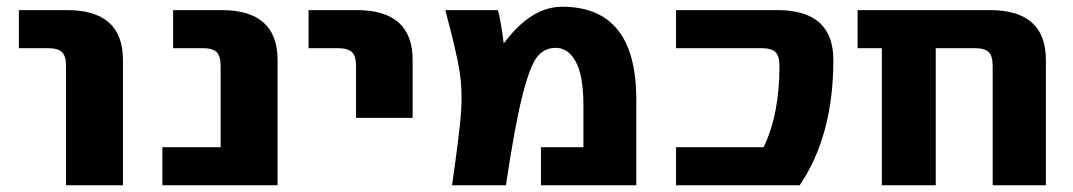

<svg xmlns="http://www.w3.org/2000/svg" viewBox="-20 -550 3186 570"><path d="M36 -407V-520H179Q345 -520 345 -372V0H176V-354Q176 -384 164 -395.5Q152 -407 122 -407Z M462 0V-113H635V-354Q635 -384 623 -395.5Q611 -407 581 -407H494V-520H638Q804 -520 804 -372V0Z M896 -407V-520H1039Q1205 -520 1205 -372V-200H1037V-354Q1037 -384 1024.5 -395.5Q1012 -407 982 -407Z M1475 -423H1477Q1557 -530 1649 -530Q1869 -530 1869 -255V0H1586V-113H1712V-238Q1712 -325 1689.5 -366.5Q1667 -408 1630 -408Q1596 -408 1574.5 -381Q1553 -354 1530.5 -264.5Q1508 -175 1482 0H1322Q1345 -160 1349 -221Q1353 -282 1344.5 -337.5Q1336 -393 1302 -520H1458Q1462 -509 1468 -472.5Q1474 -436 1475 -423Z M2288 -520Q2454 -520 2454 -372Q2454 -147 2354 0H1987V-113H2247Q2294 -210 2294 -354Q2294 -384 2282 -395.5Q2270 -407 2240 -407H1987V-520Z M2927 -354Q2927 -384 2915 -395.5Q2903 -407 2873 -407H2758V0H2598V-407H2526V-520H2919Q3085 -520 3085 -372V0H2927Z"/></svg>

Font: M PLUS 1p ExtraBold
Style: Regular
Weight: 800
Version: Version 1.062